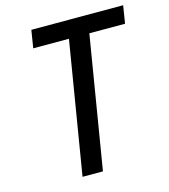

<svg xmlns="http://www.w3.org/2000/svg" viewBox="-110 -822 798 909"><g transform="rotate(-15 289.0 -367.5)"><path d="M182 0H282L389 -648H564L578 -735H128L114 -648H289Z"/></g></svg>

Font: Iosevka Sparkle Medium
Style: Italic
Weight: 500
Italic angle: -9°
Designer: Belleve Invis
Foundry: Belleve Invis
Version: Version 4.5.0; ttfautohint (v1.8.3)